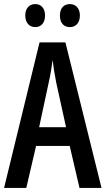

<svg xmlns="http://www.w3.org/2000/svg" viewBox="-20 -922 518 942"><path d="M104 -846C104 -809 125 -789 153 -789C181 -789 201 -809 201 -846C201 -882 181 -902 153 -902C125 -902 104 -883 104 -846ZM274 -846C274 -809 293 -789 323 -789C351 -789 372 -809 372 -846C372 -882 351 -902 323 -902C294 -902 274 -883 274 -846ZM370 0H478L301 -714H174L0 0H109L157 -206H322ZM256 -516 304 -298H172L219 -517C228 -556 234 -595 238 -628C242 -595 248 -556 256 -516Z"/></svg>

Font: Noto Sans Bengali ExtraCondensed Medium
Style: Regular
Weight: 500
Width: 2
Designer: Joana Ranito - Universal Thirst; Jelle Bosma - Monotype Design Team
Foundry: Universal Thirst ehf.
Version: Version 3.000